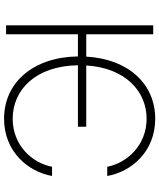

<svg xmlns="http://www.w3.org/2000/svg" viewBox="61 -838 787 949"><g transform="rotate(90 454.5 -363.5)"><path d="M606.5 -396.3H303.6C315.3 -589.1 430.8 -694.6 566.8 -694.6C697.8 -694.6 785.5 -598 804.3 -500H849.8C829.2 -619 729.8 -737.2 566.8 -737.2C394.2 -737.2 271.3 -603.3 259.9 -396.3H149.5V-727.3H105.1V0H149.5V-355.1H258.9C262.1 -134.6 387.4 9.9 566.8 9.9C729.8 9.9 829.2 -109.4 849.8 -227.3H804.3C785.5 -128.2 697.8 -32.7 566.8 -32.7C425.1 -32.7 305.8 -144.9 302.6 -355.1H606.5Z"/></g></svg>

Font: Karasuma Gothic
Style: Thin
Weight: 200
Designer: Rasmus Andersson / Ryoko Ishizuka
Foundry: rsms
Version: Version 1.00